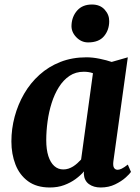

<svg xmlns="http://www.w3.org/2000/svg" viewBox="-20 -821 622 851"><path d="M482.5 -106Q480 -85.5 485.5 -77Q491 -68.5 501.5 -68.5Q509 -68.5 519.5 -73.5Q530 -78.5 546.5 -91.5L560.5 -59Q555 -50.5 536.8 -34Q518.5 -17.5 490.2 -3.8Q462 10 426 10Q395 10 374.2 -5Q353.5 -20 351.5 -50L352.5 -61.5Q337 -43.5 314.8 -27.2Q292.5 -11 264.2 -0.5Q236 10 201 10Q142 10 104.2 -17.8Q66.5 -45.5 48.5 -92Q30.5 -138.5 30.5 -194Q30.5 -250 45 -304Q59.5 -358 87 -405.5Q114.5 -453 155 -489.5Q195.5 -526 247.8 -546.5Q300 -567 363 -567Q391 -567 422.2 -560.5Q453.5 -554 475 -546.5L546.5 -567ZM392 -496.5Q382.5 -500 372.2 -501.5Q362 -503 351.5 -503Q315.5 -503 288.2 -484.8Q261 -466.5 241.2 -435.2Q221.5 -404 209 -364.5Q196.5 -325 190.8 -282.5Q185 -240 185 -199.5Q185 -158.5 194.2 -129.5Q203.5 -100.5 220.5 -85.2Q237.5 -70 260.5 -70Q272.5 -70 283.2 -73.5Q294 -77 304 -83.2Q314 -89.5 322.8 -97.5Q331.5 -105.5 339.5 -114ZM370.5 -633Q340 -633 317.5 -656.8Q295 -680.5 297 -710.5Q299 -748.5 322.5 -774.8Q346 -801 387.5 -801Q423.5 -801 444 -778.2Q464.5 -755.5 464 -727Q464 -688 441 -660.5Q418 -633 370.5 -633Z"/></svg>

Font: Merriweather 20pt ExtraBold
Style: Italic
Weight: 800
Italic angle: -7.8°
Version: Version 2.101